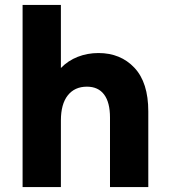

<svg xmlns="http://www.w3.org/2000/svg" viewBox="-20 -762 691 782"><path d="M72 -742H228V-485Q257 -515 296.5 -530.5Q336 -546 381 -546Q471 -546 527.5 -486Q584 -426 584 -308V0H428V-283Q428 -345 404 -377Q380 -409 334 -409Q284 -409 256 -373.5Q228 -338 228 -271V0H72Z"/></svg>

Font: Chess Sans
Style: Bold
Weight: 700
Designer: Wolf Bōese
Foundry: Wolf Bōese
Version: Version 7.223